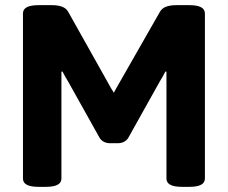

<svg xmlns="http://www.w3.org/2000/svg" viewBox="-20 -722 883 744"><path d="M407 -167Q381 -167 367 -186L244 -406Q238 -416 232.5 -425.5Q227 -435 222 -445L218 -444V-30Q218 2 158 2H129Q69 2 69 -30V-670Q69 -702 129 -702H182Q204 -702 220.5 -696Q237 -690 245 -675L411 -379Q413 -375 416 -371Q419 -367 421 -362Q423 -367 425.5 -371Q428 -375 430 -379L599 -675Q607 -690 623.5 -696Q640 -702 662 -702H714Q774 -702 774 -670V-30Q774 2 714 2H685Q625 2 625 -30V-444L621 -445Q616 -435 610.5 -425.5Q605 -416 599 -406L476 -186Q462 -167 436 -167Z"/></svg>

Font: Asap
Style: Bold
Weight: 700
Designer: Pablo Cosgaya
Foundry: Omnibus-Type
Version: Version 3.001; ttfautohint (v1.8.3)